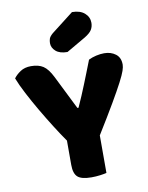

<svg xmlns="http://www.w3.org/2000/svg" viewBox="-93 -913 760 987"><g transform="rotate(-10 287.0 -419.0)"><path d="M562 -535Q562 -523 555.5 -503.5Q549 -484 529.5 -446.5Q510 -409 475 -349Q440 -289 383 -197V-1Q372 2 349.5 5Q327 8 304 8Q252 8 232 -10Q212 -28 212 -73V-200Q186 -237 156 -284.5Q126 -332 97 -381.5Q68 -431 43.5 -478Q19 -525 5 -561Q18 -579 40.5 -594Q63 -609 96 -609Q135 -609 159.5 -593Q184 -577 206 -533L294 -356H300Q314 -387 325.5 -414Q337 -441 348 -468.5Q359 -496 370.5 -525Q382 -554 396 -590Q414 -599 436 -604Q458 -609 478 -609Q513 -609 537.5 -590.5Q562 -572 562 -535ZM352 -846Q394 -846 417.5 -825.5Q441 -805 441 -775Q441 -755 431.5 -739Q422 -723 394 -706L294 -648Q254 -648 233.5 -666Q213 -684 213 -708Q213 -720 216.5 -731Q220 -742 236 -756Z"/></g></svg>

Font: Baloo Bhai 2 ExtraBold
Style: Regular
Weight: 800
Designer: Supriya Tembe, Noopur Datye and Ek Type
Foundry: Ek Type
Version: Version 1.640;PS 1.000;hotconv 16.6.51;makeotf.lib2.5.65220;